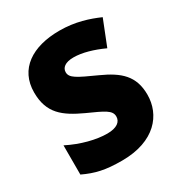

<svg xmlns="http://www.w3.org/2000/svg" viewBox="-172 -912 921 979"><g transform="rotate(-30 288.5 -423.0)"><path d="M544 -283C544 -394 484 -445 380 -492C274 -540 240 -556 240 -590C240 -616 262 -636 312 -636C363 -636 424 -618 485 -590L544 -739C485 -765 411 -790 318 -790C158 -790 49 -719 49 -581C49 -458 116 -409 222 -360C315 -318 351 -303 351 -266C351 -235 325 -213 268 -213C204 -213 121 -234 44 -273V-101C112 -69 166 -56 264 -56C459 -56 544 -166 544 -283Z"/></g></svg>

Font: Noto Sans Malayalam UI Black
Style: Regular
Weight: 900
Designer: Jelle Bosma - Monotype Design Team
Foundry: Monotype Imaging Inc.
Version: Version 2.104